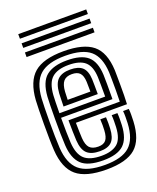

<svg xmlns="http://www.w3.org/2000/svg" viewBox="-144 -850 772 945"><g transform="rotate(-20 242.5 -377.5)"><path d="M249.8 10Q141.8 10 92.9 -31.5Q44 -73 37.8 -168Q36.2 -191.2 35.6 -228.4Q35 -265.5 35.1 -305.8Q35.2 -346 36 -379.8Q36.8 -413.5 37.8 -430Q44.5 -526.5 93.2 -568.2Q142 -610 247.8 -610Q351.8 -610 400.5 -570.4Q449.2 -530.8 453.8 -436Q454 -428.2 454.2 -407.1Q454.5 -386 454.6 -358.8Q454.8 -331.5 454.4 -304.5Q454 -277.5 452.8 -258H185.2Q185.8 -231.2 186.1 -211.2Q186.5 -191.2 187.5 -177.5Q189.8 -141.2 204.2 -125.6Q218.8 -110 249.8 -110Q277 -110 289.6 -125.1Q302.2 -140.2 304 -175Q304.5 -187.5 304.8 -202.4Q305 -217.2 303.8 -233H333.8Q335 -218.5 334.8 -202.4Q334.5 -186.2 334 -173.8Q331.8 -126.8 312 -106.4Q292.2 -86 249.8 -86Q203.8 -86 182.1 -106.8Q160.5 -127.5 157.5 -175.8Q156.2 -195.5 155.8 -223.2Q155.2 -251 155 -282H423.8Q424.8 -311.5 424.8 -343.2Q424.8 -375 424.5 -400.1Q424.2 -425.2 423.8 -434.5Q419.8 -515.8 379 -550.9Q338.2 -586 247.8 -586Q157.5 -586 115.5 -549.4Q73.5 -512.8 67.8 -428.8Q66.8 -413.5 66 -380.9Q65.2 -348.2 65.1 -308.6Q65 -269 65.6 -231.6Q66.2 -194.2 67.8 -169.8Q73 -87.2 114.8 -50.6Q156.5 -14 249.8 -14Q339 -14 379.4 -50.1Q419.8 -86.2 423.8 -169Q424.5 -184.5 424.6 -201.5Q424.8 -218.5 423.2 -233H453.2Q454.8 -218.8 454.6 -201.9Q454.5 -185 453.8 -168Q449.2 -72.5 401.9 -31.2Q354.5 10 249.8 10ZM249.8 -38Q169.2 -38 135.6 -70.6Q102 -103.2 97.8 -171.8Q96.2 -196.5 95.6 -233.8Q95 -271 95.1 -310.1Q95.2 -349.2 95.9 -380.8Q96.5 -412.2 97.5 -425.8Q102.8 -502.5 139.8 -532.2Q176.8 -562 247.8 -562Q321.8 -562 356.1 -532.6Q390.5 -503.2 393.8 -433.8Q394.2 -421.5 394.6 -382.9Q395 -344.2 394.2 -306H125Q125 -265.2 125.6 -230.8Q126.2 -196.2 127.5 -174.8Q131.5 -114.2 159.6 -88.1Q187.8 -62 249.8 -62Q303.2 -62 332 -85.2Q360.8 -108.5 363.8 -170.5Q364.5 -185.8 364.6 -201Q364.8 -216.2 363.5 -233H393.5Q394.8 -217.5 394.6 -202.1Q394.5 -186.8 393.8 -169.8Q390.5 -99.5 357 -68.8Q323.5 -38 249.8 -38ZM125.2 -330H364.8Q365 -362.8 364.6 -391.8Q364.2 -420.8 363.8 -433Q361.2 -489 334 -513.5Q306.8 -538 247.8 -538Q189.8 -538 160.8 -512.5Q131.8 -487 127.5 -423.8Q126.8 -413 126.1 -386.8Q125.5 -360.5 125.2 -330ZM155.5 -354Q155.8 -363.2 156.1 -378Q156.5 -392.8 156.9 -405.8Q157.2 -418.8 157.5 -422.2Q161 -473 182.9 -493.5Q204.8 -514 247.8 -514Q291 -514 311.4 -494.9Q331.8 -475.8 333.8 -432.5Q334.2 -421 334.5 -399.1Q334.8 -377.2 334.8 -354ZM185.8 -378H304.8Q304.5 -393.8 304.4 -409.6Q304.2 -425.5 304 -429.5Q302.5 -462 289.2 -476Q276 -490 247.8 -490Q218.2 -490 204.1 -473.6Q190 -457.2 187.5 -421Q186.5 -405.8 185.8 -378ZM67.8 -741V-765H423.8V-741ZM67.8 -693V-717H423.8V-693ZM67.8 -645V-669H423.8V-645Z"/></g></svg>

Font: Big Shoulders Inline Text Black
Style: Regular
Weight: 900
Designer: Patric King
Foundry: XO Type Co
Version: Version 1.000